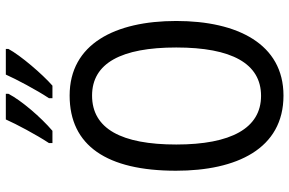

<svg xmlns="http://www.w3.org/2000/svg" viewBox="-187 -796 993 659"><g transform="rotate(-90 309.5 -466.5)"><path d="M471 -934V-943H383C368 -909 330 -837 302 -795V-783H345C385 -818 449 -893 471 -934ZM317 -934V-943H229C213 -907 177 -839 148 -795V-783H190C237 -823 295 -891 317 -934ZM567 -358C567 -568 488 -724 311 -724C139 -724 53 -596 53 -359C53 -151 128 10 311 10C488 10 567 -148 567 -358ZM143 -358C143 -546 197 -647 311 -647C422 -647 476 -547 476 -358C476 -168 421 -67 310 -67C199 -67 143 -170 143 -358Z"/></g></svg>

Font: Noto Sans Sinhala UI Condensed
Style: Regular
Weight: 400
Width: 3
Designer: Jelle Bosma - Monotype Design Team
Foundry: Monotype Imaging Inc.
Version: Version 2.006